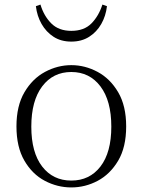

<svg xmlns="http://www.w3.org/2000/svg" viewBox="-20 -806 624 840"><path d="M292 14Q231 14 176 -15Q121 -44 86.5 -103.5Q52 -163 52 -253Q52 -343 87 -402.5Q122 -462 177 -491.5Q232 -521 292 -521Q352 -521 407 -491.5Q462 -462 497 -402.5Q532 -343 532 -253Q532 -162 497 -103Q462 -44 407.5 -15Q353 14 292 14ZM292 -16Q372 -16 419.5 -77.5Q467 -139 467 -252Q467 -365 419.5 -428Q372 -491 292 -491Q212 -491 164.5 -428Q117 -365 117 -252Q117 -139 164.5 -77.5Q212 -16 292 -16ZM137 -779 157 -786Q172 -736 204.5 -703.5Q237 -671 292 -671Q348 -671 380 -703.5Q412 -736 428 -786L448 -779Q443 -736 423 -701Q403 -666 370 -645Q337 -624 292 -624Q247 -624 214.5 -645Q182 -666 162 -701Q142 -736 137 -779Z"/></svg>

Font: Noto Serif HK
Style: Regular
Weight: 200
Designer: Ryoko NISHIZUKA 西塚涼子 (kana & ideographs); Frank Grießhammer (Latin, Greek & Cyrillic); Wenlong ZHANG 张文龙 (bopomofo); San
Foundry: Adobe
Version: Version 2.001;hotconv 1.1.0;makeotfexe 2.6.0